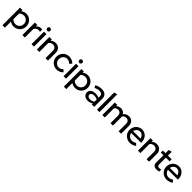

<svg xmlns="http://www.w3.org/2000/svg" viewBox="641 -3023 5531 5531"><g transform="rotate(45 3406.5 -257.5)"><path d="M59 207V-509H158V-460Q189 -488 229 -502.5Q269 -517 314 -517Q368 -517 415 -496.5Q462 -476 496.5 -441Q531 -406 551 -358Q571 -310 571 -255Q571 -200 551 -151.5Q531 -103 496.5 -68Q462 -33 414 -12.5Q366 8 312 8Q270 8 230.5 -5Q191 -18 159 -42V207ZM301 -430Q258 -430 221 -414Q184 -398 159 -369V-139Q183 -111 220.5 -95Q258 -79 301 -79Q374 -79 423.5 -129Q473 -179 473 -254Q473 -329 423 -379.5Q373 -430 301 -430Z M666 0V-509H766V-444Q789 -481 825 -500.5Q861 -520 906 -520Q922 -520 934 -518Q946 -516 957 -512V-422Q943 -427 928 -430Q913 -433 898 -433Q854 -433 819.5 -409.5Q785 -386 766 -340V0Z M1087 -591Q1062 -591 1044 -609.5Q1026 -628 1026 -653Q1026 -678 1044 -696.5Q1062 -715 1087 -715Q1112 -715 1130.5 -696.5Q1149 -678 1149 -653Q1149 -628 1130.5 -609.5Q1112 -591 1087 -591ZM1137 -509V0H1037V-509Z M1255 0V-509H1355V-458Q1385 -488 1423.5 -503.5Q1462 -519 1508 -519Q1595 -519 1651 -463.5Q1707 -408 1707 -320V0H1607V-303Q1607 -363 1572.5 -397.5Q1538 -432 1481 -432Q1441 -432 1408.5 -415Q1376 -398 1355 -366V0Z M2065 -79Q2103 -79 2137 -94.5Q2171 -110 2202 -141L2262 -76Q2222 -36 2170 -13.5Q2118 9 2061 9Q2006 9 1958 -11.5Q1910 -32 1875 -67Q1840 -102 1819.5 -150.5Q1799 -199 1799 -255Q1799 -310 1819.5 -358.5Q1840 -407 1875 -442.5Q1910 -478 1958 -498.5Q2006 -519 2061 -519Q2118 -519 2172 -496.5Q2226 -474 2266 -434L2203 -366Q2174 -397 2138 -413.5Q2102 -430 2063 -430Q1994 -430 1946 -379Q1898 -328 1898 -255Q1898 -180 1946.5 -129.5Q1995 -79 2065 -79Z M2393 -591Q2368 -591 2350 -609.5Q2332 -628 2332 -653Q2332 -678 2350 -696.5Q2368 -715 2393 -715Q2418 -715 2436.5 -696.5Q2455 -678 2455 -653Q2455 -628 2436.5 -609.5Q2418 -591 2393 -591ZM2443 -509V0H2343V-509Z M2561 207V-509H2660V-460Q2691 -488 2731 -502.5Q2771 -517 2816 -517Q2870 -517 2917 -496.5Q2964 -476 2998.5 -441Q3033 -406 3053 -358Q3073 -310 3073 -255Q3073 -200 3053 -151.5Q3033 -103 2998.5 -68Q2964 -33 2916 -12.5Q2868 8 2814 8Q2772 8 2732.5 -5Q2693 -18 2661 -42V207ZM2803 -430Q2760 -430 2723 -414Q2686 -398 2661 -369V-139Q2685 -111 2722.5 -95Q2760 -79 2803 -79Q2876 -79 2925.5 -129Q2975 -179 2975 -254Q2975 -329 2925 -379.5Q2875 -430 2803 -430Z M3334 9Q3251 9 3199 -34Q3147 -77 3147 -146Q3147 -218 3202 -259.5Q3257 -301 3353 -301Q3390 -301 3425 -293.5Q3460 -286 3492 -273V-327Q3492 -381 3460 -408Q3428 -435 3368 -435Q3333 -435 3295 -424.5Q3257 -414 3210 -392L3173 -467Q3230 -494 3281 -506.5Q3332 -519 3382 -519Q3481 -519 3535.5 -471.5Q3590 -424 3590 -337V0H3492V-44Q3458 -17 3419 -4Q3380 9 3334 9ZM3243 -148Q3243 -111 3274.5 -88Q3306 -65 3357 -65Q3397 -65 3431 -77Q3465 -89 3492 -113V-201Q3463 -217 3431 -224.5Q3399 -232 3361 -232Q3307 -232 3275 -209Q3243 -186 3243 -148Z M3805 -722V0H3705V-700Z M3923 0V-509H4023V-461Q4051 -489 4087 -504Q4123 -519 4166 -519Q4217 -519 4258 -496.5Q4299 -474 4323 -434Q4354 -476 4397.5 -497.5Q4441 -519 4495 -519Q4579 -519 4632.5 -463.5Q4686 -408 4686 -320V0H4586V-303Q4586 -363 4554.5 -397.5Q4523 -432 4469 -432Q4432 -432 4402 -415Q4372 -398 4350 -364Q4352 -354 4353 -342.5Q4354 -331 4354 -320V0H4255V-303Q4255 -363 4223.5 -397.5Q4192 -432 4138 -432Q4102 -432 4073 -416.5Q4044 -401 4023 -370V0Z M5242 -58Q5198 -24 5150 -7.5Q5102 9 5045 9Q4989 9 4940 -11.5Q4891 -32 4855 -67Q4819 -102 4798.5 -150.5Q4778 -199 4778 -255Q4778 -310 4798 -358Q4818 -406 4852 -441Q4886 -476 4933 -496.5Q4980 -517 5033 -517Q5085 -517 5130.5 -496.5Q5176 -476 5208.5 -440.5Q5241 -405 5260 -356Q5279 -307 5279 -251V-222H4877Q4887 -159 4935 -117.5Q4983 -76 5049 -76Q5086 -76 5120 -88Q5154 -100 5178 -121ZM5031 -433Q4974 -433 4931.5 -395Q4889 -357 4878 -297H5180Q5169 -355 5127.5 -394Q5086 -433 5031 -433Z M5374 0V-509H5474V-458Q5504 -488 5542.5 -503.5Q5581 -519 5627 -519Q5714 -519 5770 -463.5Q5826 -408 5826 -320V0H5726V-303Q5726 -363 5691.5 -397.5Q5657 -432 5600 -432Q5560 -432 5527.5 -415Q5495 -398 5474 -366V0Z M5987 -126V-425H5879V-509H5987V-639L6086 -663V-509H6236V-425H6086V-149Q6086 -110 6103.5 -94Q6121 -78 6161 -78Q6182 -78 6198.5 -80.5Q6215 -83 6234 -90V-6Q6214 1 6187.5 5Q6161 9 6139 9Q6065 9 6026 -25.5Q5987 -60 5987 -126Z M6740 -58Q6696 -24 6648 -7.5Q6600 9 6543 9Q6487 9 6438 -11.5Q6389 -32 6353 -67Q6317 -102 6296.5 -150.5Q6276 -199 6276 -255Q6276 -310 6296 -358Q6316 -406 6350 -441Q6384 -476 6431 -496.5Q6478 -517 6531 -517Q6583 -517 6628.5 -496.5Q6674 -476 6706.5 -440.5Q6739 -405 6758 -356Q6777 -307 6777 -251V-222H6375Q6385 -159 6433 -117.5Q6481 -76 6547 -76Q6584 -76 6618 -88Q6652 -100 6676 -121ZM6529 -433Q6472 -433 6429.5 -395Q6387 -357 6376 -297H6678Q6667 -355 6625.5 -394Q6584 -433 6529 -433Z"/></g></svg>

Font: Red Hat Display Medium
Style: Regular
Weight: 500
Designer: Pentagram / MCKL
Foundry: Pentagram / MCKL
Version: Version 1.005; Red Hat Display Medium